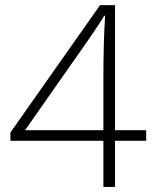

<svg xmlns="http://www.w3.org/2000/svg" viewBox="-20 -738 611 758"><path d="M434.1 -224.1H557.1V-182.1H434.1V0H388.2V-182.1H21V-214.8L375 -717.8H434.1ZM388.2 -224.1V-428.2Q388.2 -571.8 395 -675.8H391.1Q382.8 -659.7 331.1 -584L79.1 -224.1Z"/></svg>

Font: Open Sans Hebrew Light
Style: Regular
Weight: 300
Foundry: Ascender Corporation, Yanek Iontef
Version: Version 2.001;PS 002.001;hotconv 1.0.70;makeotf.lib2.5.58329